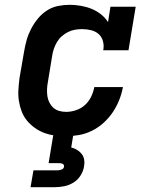

<svg xmlns="http://www.w3.org/2000/svg" viewBox="-20 -558 640 798"><path d="M255 8Q231 8 207.5 5Q184 2 163 -6Q142 -14 124 -27Q106 -40 92 -57Q78 -74 70 -95Q62 -116 58.5 -139Q55 -162 56.5 -185.5Q58 -209 61 -233L80 -343Q84 -367 90.5 -390.5Q97 -414 108.5 -436.5Q120 -459 136.5 -479.5Q153 -500 174.5 -514Q196 -528 220.5 -533Q245 -538 269 -538Q292 -538 315.5 -534Q339 -530 360 -521.5Q381 -513 399 -499Q417 -485 429 -466L439 -530H544L514 -349H409Q413 -368 408 -386.5Q403 -405 390 -416.5Q377 -428 358.5 -432.5Q340 -437 321 -437Q307 -437 292 -434.5Q277 -432 263 -425Q249 -418 237 -407.5Q225 -397 217 -383.5Q209 -370 204 -355.5Q199 -341 197 -327L179 -217Q176 -202 175.5 -187Q175 -172 177 -158Q179 -144 185.5 -131.5Q192 -119 202 -110Q212 -101 226 -97Q240 -93 255 -93Q275 -93 296 -100Q317 -107 333 -121.5Q349 -136 358.5 -155.5Q368 -175 372 -196H491Q486 -169 475.5 -142.5Q465 -116 449 -92Q433 -68 411 -48Q389 -28 363 -15Q337 -2 309.5 3Q282 8 255 8ZM107 220 119 150H219Q227 150 236 146.5Q245 143 246 135Q246 135 246 135Q246 135 246 135Q247 131 245 127.5Q243 124 239.5 122.5Q236 121 232 120.5Q228 120 224 120H182L202 0H285L276 55Q289 58 300.5 65Q312 72 320 82.5Q328 93 330 107Q332 121 329 135Q326 154 314.5 172Q303 190 285 201Q267 212 247 216Q227 220 207 220Z"/></svg>

Font: Iosevka Slab Extended Oblique
Style: Bold
Weight: 700
Width: 7
Italic angle: -9°
Monospace: yes
Designer: Belleve Invis
Foundry: Belleve Invis
Version: Version 11.1.1; ttfautohint (v1.8.3)